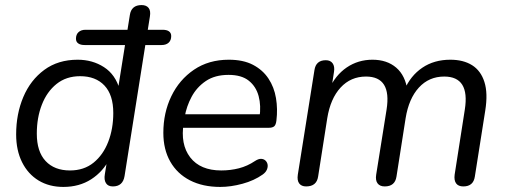

<svg xmlns="http://www.w3.org/2000/svg" viewBox="-20 -732 2011 761"><path d="M231.1 8.9Q175.1 8.9 133 -16.5Q91 -42 67.5 -89Q44 -135.9 44 -199.4Q44 -280.2 72.4 -347.5Q100.8 -414.7 155.5 -455Q210.2 -495.3 287.8 -495.3Q346.5 -495.3 392.1 -465.9Q437.8 -436.5 454.8 -376.1L447.3 -376.6L475.5 -553.5H315.3Q299.2 -553.5 290.2 -559.9Q281.1 -566.2 281.1 -578.4Q281.1 -595.5 291.4 -604.7Q301.7 -614 318.8 -614H500.8L479.9 -580.4L494.6 -672.1Q500.4 -711.9 541.2 -711.9Q560.1 -711.9 569.1 -700.5Q578 -689.1 574.1 -666.3L560.4 -580.4L550.4 -614H624.4Q641 -614 649.8 -607.7Q658.6 -601.3 658.6 -589.1Q658.6 -572.1 648.4 -562.8Q638.1 -553.5 620.5 -553.5H556L473.7 -34.3Q467 6.9 427.2 6.9Q408.2 6.9 400 -6.1Q391.7 -19.2 395.6 -41.6L407.8 -117.2L414.6 -103.1Q388.7 -51.9 341.6 -21.5Q294.4 8.9 231.1 8.9ZM257.3 -56.4Q312.9 -56.4 351 -87.4Q389.1 -118.4 409 -170Q429 -221.7 429 -284.1Q429 -355.8 394.1 -392.9Q359.2 -430 297.6 -430Q242.5 -430 204.1 -399.2Q165.8 -368.4 145.9 -317Q125.9 -265.7 125.9 -202.2Q125.9 -131 160.8 -93.7Q195.7 -56.4 257.3 -56.4Z M852.9 8.9Q783.7 8.9 732.9 -17.2Q682.1 -43.4 654.8 -91.6Q627.4 -139.7 627.4 -205.6Q627.4 -285 659 -350.5Q690.6 -416.1 748.9 -455.7Q807.3 -495.3 886.8 -495.3Q944.1 -495.3 982.7 -475.1Q1021.3 -454.9 1044 -420.7Q1066.7 -386.5 1073.9 -343.1Q1081.1 -299.7 1075.6 -254.3Q1073.6 -237 1066.7 -231.3Q1059.8 -225.5 1045.4 -225.5H689.8L697.7 -279H1026.4L1008.4 -265.6Q1015.4 -313 1005.1 -351.1Q994.8 -389.3 966 -412.2Q937.3 -435.2 885.8 -435.2Q831.7 -435.2 795.6 -410.7Q759.6 -386.2 739.4 -348.3Q719.2 -310.5 712.1 -269.2L708.2 -245.1Q694.1 -159.9 734 -108.1Q774 -56.4 857 -56.4Q893.4 -56.4 927 -65Q960.6 -73.6 990.8 -93.9Q1004.5 -102.8 1015 -102.4Q1025.6 -101.9 1032.2 -95.6Q1038.9 -89.3 1040.6 -79.8Q1042.3 -70.2 1037.7 -59.4Q1033 -48.7 1021.3 -40.3Q987.3 -16.2 941.2 -3.7Q895 8.9 852.9 8.9Z M1193.4 6.9Q1174.5 6.9 1165.7 -5.2Q1157 -17.3 1160.4 -39.7L1226.3 -454Q1232.1 -493.3 1271.4 -493.3Q1289.8 -493.3 1298.5 -480.9Q1307.3 -468.5 1303.8 -447.1L1290.7 -362.5L1282.1 -374.8Q1309 -433.9 1354.2 -464.6Q1399.5 -495.3 1456.3 -495.3Q1513.8 -495.3 1550.4 -463.9Q1586.9 -432.6 1595.2 -371.9L1582.7 -375.3Q1607.1 -431.9 1653.9 -463.6Q1700.7 -495.3 1764.9 -495.3Q1816.4 -495.3 1851.1 -473.6Q1885.8 -451.8 1900 -407.1Q1914.3 -362.5 1903.3 -293.6L1862.1 -32.4Q1856.3 6.9 1816.4 6.9Q1796.5 6.9 1787.8 -5.2Q1779.1 -17.3 1782 -39.7L1822.3 -297.7Q1843 -428.6 1740.8 -428.6Q1680.2 -428.6 1640.2 -384.9Q1600.3 -341.3 1587.7 -263.5L1551.5 -32.4Q1545.7 6.9 1504.9 6.9Q1485.5 6.9 1476.5 -5.2Q1467.5 -17.3 1471 -39.7L1512.2 -297.7Q1532.9 -428.6 1430.8 -428.6Q1370.1 -428.6 1329.9 -384.9Q1289.7 -341.3 1277.1 -263.5L1240.9 -32.4Q1235.1 6.9 1193.4 6.9Z"/></svg>

Font: Nunito Variable Extra Light
Style: Italic
Weight: 200
Italic angle: -9°
Designer: Vernon Adams
Foundry: Vernon Adams
Version: Version 3.602